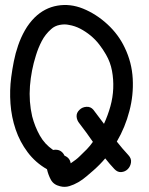

<svg xmlns="http://www.w3.org/2000/svg" viewBox="-20 -707 591 760"><path d="M166 -37.1Q120.1 -63.5 89.4 -104.5Q58.6 -145.5 42 -194.3Q25.4 -243.2 21.5 -296.4Q17.6 -349.6 24.4 -401.4Q28.3 -431.6 34.7 -463.9Q41 -496.1 51.8 -527.3Q62.5 -558.6 78.6 -586.9Q94.7 -615.2 117.2 -637.7Q156.2 -675.8 207 -684.6Q257.8 -693.4 308.6 -672.9Q361.3 -651.4 405.3 -610.8Q449.2 -570.3 473.6 -518.6Q502 -460 505.4 -395Q508.8 -330.1 492.2 -267.6Q475.6 -203.1 442.4 -146.5Q453.1 -132.8 464.4 -119.6Q475.6 -106.4 488.3 -92.8Q501 -79.1 498.5 -63.5Q496.1 -47.9 485.8 -37.6Q475.6 -27.3 460.4 -25.9Q445.3 -24.4 432.6 -38.1Q414.1 -57.6 396.5 -80.1Q377 -56.6 350.6 -33.2Q337.9 -22.5 322.8 -9.3Q307.6 3.9 290 14.2Q272.5 24.4 254.4 29.8Q236.3 35.2 217.8 30.3Q192.4 24.4 181.6 4.9Q170.9 -14.6 166 -37.1ZM122.1 -487.3Q103.5 -428.7 98.6 -366.7Q93.8 -304.7 107.4 -246.1Q118.2 -205.1 137.7 -170.4Q157.2 -135.7 190.4 -113.3Q193.4 -114.3 200.2 -114.3Q212.9 -114.3 221.7 -107.9Q230.5 -101.6 235.4 -90.8Q256.8 -82 259.8 -60.5Q272.5 -69.3 280.3 -75.2Q288.1 -81.1 295.9 -88.9Q310.5 -102.5 323.7 -116.2Q336.9 -129.9 347.7 -145.5Q335 -164.1 321.8 -182.1Q308.6 -200.2 294.9 -217.8Q284.2 -230.5 283.2 -245.6Q282.2 -260.7 294.9 -272.5Q305.7 -283.2 322.3 -284.2Q338.9 -285.2 349.6 -272.5Q360.4 -258.8 370.6 -244.6Q380.9 -230.5 391.6 -216.8Q407.2 -251 417 -286.1Q426.8 -321.3 428.2 -356.9Q429.7 -392.6 423.3 -426.8Q417 -460.9 399.4 -491.2Q387.7 -511.7 372.6 -531.2Q357.4 -550.8 338.4 -566.4Q319.3 -582 297.9 -593.3Q276.4 -604.5 252.9 -608.4Q236.3 -612.3 216.3 -608.4Q196.3 -604.5 182.6 -591.8Q159.2 -571.3 145 -543.9Q130.9 -516.6 122.1 -487.3Z"/></svg>

Font: Schoolbell
Style: Regular
Weight: 400
Designer: Font Diner, Inc
Foundry: Font Diner, Inc
Version: Version 1.000